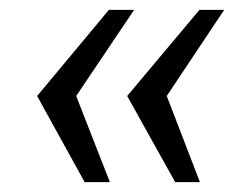

<svg xmlns="http://www.w3.org/2000/svg" viewBox="-20 -531 498 388"><path d="M251 -511H200L55 -337L151 -163H202L134 -337ZM433 -511H383L237 -337L334 -163H384L317 -337Z"/></svg>

Font: Chivo
Style: Italic
Weight: 400
Italic angle: -8°
Designer: Hector Gatti
Foundry: Omnibus-Type
Version: Version 1.003;PS 001.003;hotconv 1.0.70;makeotf.lib2.5.58329